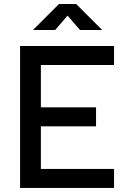

<svg xmlns="http://www.w3.org/2000/svg" viewBox="-20 -918 626 938"><path d="M78.1 0V-693.4H537.1V-600.6H179.7V-393.6H449.2V-300.8H179.7V-92.8H537.1V0ZM141.1 -771.5 268.1 -898.4H352.1L479 -771.5H370.6L310.1 -841.8L249.5 -771.5Z"/></svg>

Font: CaskaydiaMono NF
Style: Regular
Weight: 400
Designer: Aaron Bell
Foundry: Saja Typeworks
Version: Version 2111.001; ttfautohint (v1.8.4);Nerd Fonts 3.1.1